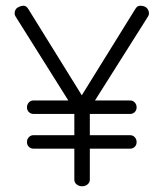

<svg xmlns="http://www.w3.org/2000/svg" viewBox="-20 -639 570 669"><path d="M239 -13V-121H97Q87 -121 80.5 -127.5Q74 -134 74 -144Q74 -154 80.5 -161Q87 -168 97 -168H239V-242H97Q87 -242 80.5 -248.5Q74 -255 74 -265Q74 -275 80.5 -282Q87 -289 97 -289H218L34 -582Q31 -587 31 -591Q31 -607 42 -613Q53 -619 62.5 -619Q72 -619 79 -607L265 -307L451 -607Q458 -619 468 -619Q492 -619 498 -600Q499 -596 499 -591.5Q499 -587 496 -582L311 -289H433Q443 -289 449.5 -282Q456 -275 456 -265Q456 -255 449.5 -248.5Q443 -242 433 -242H293V-168H433Q443 -168 449.5 -161Q456 -154 456 -144Q456 -134 449.5 -127.5Q443 -121 433 -121H293V-13Q293 -3 285 3.5Q277 10 266 10Q255 10 247 3.5Q239 -3 239 -13Z"/></svg>

Font: Flamenco
Style: Regular
Weight: 400
Designer: Luciano Vergara
Foundry: Luciano Vergara
Version: Version 1.002